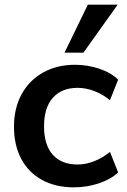

<svg xmlns="http://www.w3.org/2000/svg" viewBox="-20 -796 543 824"><path d="M40 -252Q40 -331 72.5 -391Q105 -451 164.5 -484.5Q224 -518 302 -518Q356 -518 406.5 -501Q457 -484 487 -454L452 -366Q420 -392 384 -405.5Q348 -419 313 -419Q245 -419 207 -376.5Q169 -334 169 -254Q169 -174 206.5 -132Q244 -90 313 -90Q348 -90 384 -104Q420 -118 452 -144L487 -56Q455 -26 404 -9Q353 8 297 8Q218 8 160 -24Q102 -56 71 -114.5Q40 -173 40 -252ZM257 -570 357 -776H485L338 -570Z"/></svg>

Font: Muli
Style: Bold
Weight: 700
Designer: Vernon Adams
Foundry: Vernon Adams
Version: Version 2.001